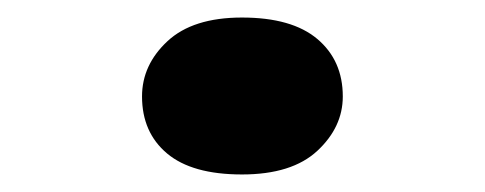

<svg xmlns="http://www.w3.org/2000/svg" viewBox="-20 -188 553 219"><path d="M256 11Q199 11 170.5 -13Q142 -37 142 -78Q142 -114 171 -141Q200 -168 256 -168Q313 -168 342 -143.5Q371 -119 371 -78Q371 -43 342 -16Q313 11 256 11Z"/></svg>

Font: Lexend Tera
Style: Bold
Weight: 700
Designer: Bonnie Shaver-Troup, Thomas Jockin
Foundry: Lexend
Version: Version 1.007